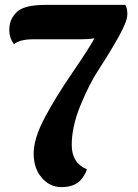

<svg xmlns="http://www.w3.org/2000/svg" viewBox="-20 -756 566 787"><path d="M169 -736H493Q502 -725 502 -697Q502 -669 466.5 -605.5Q431 -542 388 -476.5Q345 -411 309.5 -323.5Q274 -236 274 -162Q274 -88 336 -62Q335 -59 333.5 -54Q332 -49 324.5 -36.5Q317 -24 307 -14Q280 11 232 11Q184 11 151 -27.5Q118 -66 118 -127Q118 -188 163 -273Q208 -358 277 -458.5Q346 -559 367 -599Q344 -595 311 -595H115Q63 -595 37 -575Q18 -601 18 -632Q18 -663 30.5 -683.5Q43 -704 58 -714Q73 -724 98 -730Q128 -736 169 -736Z"/></svg>

Font: Laila
Style: Bold
Weight: 700
Designer: Hitesh Malaviya
Foundry: Indian Type Foundry
Version: Version 1.302;PS 1.0;hotconv 1.0.78;makeotf.lib2.5.61930; tt